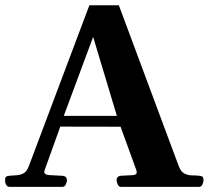

<svg xmlns="http://www.w3.org/2000/svg" viewBox="-25 -724 809 744"><path d="M11.2 0Q3.4 0 -1 -7.6Q-5.4 -15.1 -5.4 -24.9Q-5.4 -36.1 -1.7 -39.1Q2 -42 12.2 -43Q24.4 -44.4 38.8 -44.9Q53.2 -45.4 66.2 -52.4Q79.1 -59.4 86.9 -80.6L321.3 -703.6H435.5L667.5 -80.6Q675.8 -58.6 689.7 -51.5Q703.6 -44.4 719 -44.4Q734.4 -44.4 746.1 -43Q756.3 -42 760 -39.1Q763.7 -36.1 763.7 -24.9Q763.7 -19.5 759.5 -9.8Q755.4 0 747.1 0H443.5Q435.1 0 430.9 -9.8Q426.8 -19.5 426.8 -24.9Q426.8 -41 442.9 -43Q471.7 -44.4 488.3 -45.2Q504.9 -45.9 504.9 -56.8Q504.9 -60.1 503.4 -64.5L436 -250L460.4 -232.9L191.9 -233.4L216.3 -254.9L147.9 -64.5Q146.5 -61 146.5 -58.1Q146.5 -46.4 167.5 -45.4Q188.5 -44.4 218.3 -42.7Q234.4 -41 234.4 -24.9Q234.4 -19.5 230.2 -9.8Q226.1 0 217.8 0ZM220.7 -271 212.4 -274.9H444.3L429.2 -270.5L335.9 -581.1Z"/></svg>

Font: Gelasio
Style: Regular
Weight: 400
Designer: Eben Sorkin
Foundry: Eben Sorkin
Version: Version 1.008